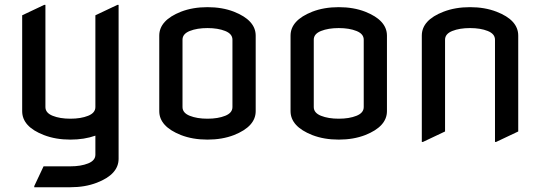

<svg xmlns="http://www.w3.org/2000/svg" viewBox="-20 -577 2271 807"><path d="M73.2 -512.7 166 -556.6H170.9V-127Q170.9 -102.5 201.4 -90.3Q231.9 -78.1 275.9 -78.1Q319.8 -78.1 350.3 -90.3Q380.9 -102.5 380.9 -127V-512.7L473.6 -556.6H478.5V90.3Q478.5 155.8 387.2 190.9Q337.9 210 275.9 210H124V205.1L163.1 122.1H275.9Q319.8 122.1 350.3 109.9Q380.9 97.7 380.9 73.2V-6.8Q334 9.8 275.9 9.8Q213.9 9.8 164.6 -9.3Q73.2 -44.4 73.2 -109.9Z M747.1 -127Q747.1 -102.5 777.6 -90.3Q808.1 -78.1 852.1 -78.1Q896 -78.1 926.5 -90.3Q957 -102.5 957 -127V-410.2Q957 -434.6 926.5 -446.8Q896 -459 852.1 -459Q808.1 -459 777.6 -446.8Q747.1 -434.6 747.1 -410.2ZM649.4 -109.9V-427.2Q649.4 -491.7 740.7 -527.8Q790 -546.9 852.1 -546.9Q914.1 -546.9 963.4 -527.8Q1054.7 -491.7 1054.7 -427.2V-109.9Q1054.7 -45.4 963.4 -9.3Q914.1 9.8 852.1 9.8Q790 9.8 740.7 -9.3Q649.4 -45.4 649.4 -109.9Z M1298.8 -127Q1298.8 -102.5 1329.3 -90.3Q1359.9 -78.1 1403.8 -78.1Q1447.8 -78.1 1478.3 -90.3Q1508.8 -102.5 1508.8 -127V-410.2Q1508.8 -434.6 1478.3 -446.8Q1447.8 -459 1403.8 -459Q1359.9 -459 1329.3 -446.8Q1298.8 -434.6 1298.8 -410.2ZM1201.2 -109.9V-427.2Q1201.2 -491.7 1292.5 -527.8Q1341.8 -546.9 1403.8 -546.9Q1465.8 -546.9 1515.1 -527.8Q1606.4 -491.7 1606.4 -427.2V-109.9Q1606.4 -45.4 1515.1 -9.3Q1465.8 9.8 1403.8 9.8Q1341.8 9.8 1292.5 -9.3Q1201.2 -45.4 1201.2 -109.9Z M1752.9 19.5V-427.2Q1752.9 -492.7 1844.2 -527.8Q1893.6 -546.9 1955.6 -546.9Q2017.6 -546.9 2066.9 -527.8Q2158.2 -492.7 2158.2 -427.2V-24.4L2065.4 19.5H2060.5V-410.2Q2060.5 -434.6 2030 -446.8Q1999.5 -459 1955.6 -459Q1911.6 -459 1881.1 -446.8Q1850.6 -434.6 1850.6 -410.2V-24.4L1757.8 19.5Z"/></svg>

Font: Nova Flat
Style: Book
Weight: 400
Version: Version 2.000